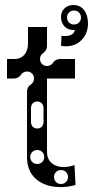

<svg xmlns="http://www.w3.org/2000/svg" viewBox="-20 -736 372 768"><path d="M282 4 278 -76C226 -56 168 -72 168 -128V-422H280V-500H220C208 -500 198 -494 192 -485C187 -477 178 -472 168 -472C152 -472 140 -484 140 -500C140 -510 145 -519 153 -524C162 -530 168 -540 168 -552V-628H92V-562C92 -524 71 -500 38 -500H8V-422H36C48 -422 58 -428 64 -437C69 -445 78 -450 88 -450C104 -450 116 -438 116 -422C116 -412 111 -403 103 -398C94 -392 88 -382 88 -370V-108C88 4 198 28 282 4ZM129 -222C114 -222 104 -233 104 -248V-304C104 -319 114 -330 129 -330C144 -330 154 -319 154 -304V-248C154 -233 144 -222 129 -222ZM224 0C208 0 196 -12 196 -28C196 -44 208 -56 224 -56C240 -56 252 -44 252 -28C252 -12 240 0 224 0ZM129 -80C113 -80 101 -92 101 -108C101 -124 113 -136 129 -136C145 -136 157 -124 157 -108C157 -92 145 -80 129 -80ZM226 -593 224 -553C280 -541 332 -579 332 -642C332 -686 310 -716 274 -716C244 -716 224 -696 224 -668C224 -639 243 -614 279 -616C277 -596 254 -589 226 -593ZM276 -638C260 -638 248 -650 248 -666C248 -682 260 -694 276 -694C292 -694 304 -682 304 -666C304 -650 292 -638 276 -638Z"/></svg>

Font: Apfel Grotezk Brukt
Style: Regular
Weight: 300
Designer: Luigi Gorlero
Foundry: © 2023, Luigi Gorlero & Collletttivo
Version: Version 2.000;Glyphs 3.2 (3217)